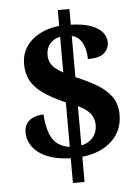

<svg xmlns="http://www.w3.org/2000/svg" viewBox="-57 -805 679 928"><g transform="rotate(-5 282.5 -340.5)"><path d="M258.8 -41.2Q201.4 -42.9 162 -56.2Q122.6 -69.4 98.2 -90.1Q73.9 -110.8 62.9 -135.2Q51.9 -159.5 51.9 -183Q51.9 -212.2 65.7 -229.9Q79.4 -247.5 100.9 -255.4Q122.4 -263.3 146 -263.3Q148.9 -218.2 159.4 -182.3Q169.9 -146.4 193.7 -124.2Q217.5 -102 258.8 -96.2V-311.9Q187.5 -343.3 147.1 -373.4Q106.7 -403.6 90.2 -437.4Q73.7 -471.3 73.7 -513Q73.7 -560.9 97.3 -597Q120.9 -633.1 162.7 -655.3Q204.5 -677.6 258.8 -683.2V-760H315.2V-684Q374 -682.4 411.7 -668.6Q449.3 -654.7 467.6 -632.6Q485.8 -610.5 485.8 -584.2Q485.8 -552.8 462.3 -531.9Q438.8 -511.1 383 -511.1Q383 -539.5 376 -564.4Q369 -589.4 354.3 -606.7Q339.6 -624 315.2 -629.9V-429.9Q369.4 -407.4 414.1 -381.6Q458.8 -355.7 485.5 -319.9Q512.2 -284.1 512.2 -230.3Q512.2 -154.1 459.9 -104Q407.7 -53.9 315.2 -43.2V79H258.8ZM315.2 -98Q352.6 -106.6 372.8 -131.3Q392.9 -156.1 392.9 -189.8Q392.9 -221.7 375.4 -245.1Q357.9 -268.6 315.2 -289.3ZM258.8 -630.2Q229.2 -625.1 209.8 -603.3Q190.4 -581.4 190.4 -547.7Q190.4 -527.8 197.7 -512Q204.9 -496.2 220.3 -483Q235.7 -469.7 258.8 -457.2Z"/></g></svg>

Font: Noto Serif Khmer
Style: Regular
Weight: 400
Designer: Danh Hong and the Monotype Design Team
Foundry: Monotype Imaging Inc.
Version: Version 2.003